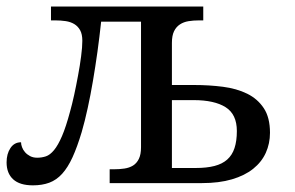

<svg xmlns="http://www.w3.org/2000/svg" viewBox="-20 -556 895 583"><path d="M230 -432.1Q230 -452.1 223.4 -464.1Q216.8 -476.1 205.6 -482.9Q194.3 -489.7 179.4 -491.9Q164.6 -494.1 147.9 -494.1H134.8V-536.1H597.2V-494.1H584Q567.4 -494.1 552.5 -491.7Q537.6 -489.3 526.4 -481.9Q515.1 -474.6 508.5 -461.2Q502 -447.8 502 -425.8V-297.9H568.8Q615.2 -297.9 657 -292.5Q698.7 -287.1 730.5 -271.5Q762.2 -255.9 781 -227.5Q799.8 -199.2 799.8 -152.8Q799.8 -120.1 787.1 -92Q774.4 -64 748.8 -43.5Q723.1 -22.9 684.3 -11.5Q645.5 0 592.8 0H313V-42H326.2Q342.8 -42 357.7 -44.2Q372.6 -46.4 383.8 -53.2Q395 -60.1 401.6 -73.5Q408.2 -86.9 408.2 -108.9V-490.2H287.1Q282.2 -444.3 275.9 -398.7Q269.5 -353 262.2 -310.1Q254.9 -267.1 246.3 -227.8Q237.8 -188.5 228 -154.8Q214.4 -109.4 200.2 -78.4Q186 -47.4 168.7 -28.3Q151.4 -9.3 129.6 -1.2Q107.9 6.8 80.1 6.8Q40 6.8 20 -11.5Q0 -29.8 0 -63Q0 -88.9 11.7 -106.4Q23.4 -124 43.9 -124Q43.9 -117.2 46.9 -109.1Q49.8 -101.1 55.9 -94Q62 -86.9 71.3 -82Q80.6 -77.1 92.8 -77.1Q106.9 -77.1 119.4 -81.3Q131.8 -85.4 144 -100.1Q156.2 -114.7 168.2 -142.6Q180.2 -170.4 192.9 -217.8Q198.7 -238.3 205.1 -267.3Q211.4 -296.4 217 -326.7Q222.7 -356.9 226.3 -385Q230 -413.1 230 -432.1ZM574.2 -45.9Q607.4 -45.9 631.1 -52Q654.8 -58.1 669.9 -71.5Q685.1 -85 692.1 -106.4Q699.2 -127.9 699.2 -158.2Q699.2 -209 665 -230.5Q630.9 -252 567.9 -252H502V-45.9Z"/></svg>

Font: Droid Serif
Style: Regular
Weight: 400
Designer: Monotype Design team
Foundry: Monotype Imaging Inc.
Version: Version 1.03